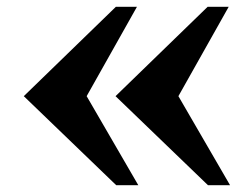

<svg xmlns="http://www.w3.org/2000/svg" viewBox="-20 -603 727 565"><path d="M235 -320 387 -58H322L50 -320L321 -583H383ZM505 -320 657 -58H592L320 -320L591 -583H653Z"/></svg>

Font: FFF_Oezguer-Guendem
Style: Bold
Weight: 700
Designer: bBox Type GmbH
Foundry: bBox Type GmbH
Version: Version 1.004